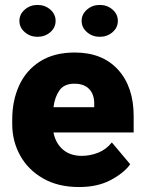

<svg xmlns="http://www.w3.org/2000/svg" viewBox="-20 -752 585 782"><path d="M302.2 9.8Q216.3 9.8 155.3 -25.4Q94.2 -60.5 62 -118.9Q29.8 -177.2 29.8 -246.6V-265.1Q29.8 -342.3 58.1 -404.1Q86.4 -465.8 143.3 -502Q200.2 -538.1 284.7 -538.1Q397 -538.1 460.7 -468.3Q524.4 -398.4 524.4 -279.3V-212.4H197.8Q206.5 -168.5 236.3 -142.8Q266.1 -117.2 313 -117.2Q346.7 -117.2 379.4 -129.9Q412.1 -142.6 435.5 -171.9L510.3 -83Q485.8 -48.3 432.1 -19.3Q378.4 9.8 302.2 9.8ZM283.2 -411.1Q241.2 -411.1 222.2 -384Q203.1 -356.9 197.8 -315.4H363.8V-328.1Q364.3 -367.2 343.3 -389.2Q322.3 -411.1 283.2 -411.1ZM59.1 -667Q59.1 -694.3 81.1 -713.1Q103 -731.9 132.8 -731.9Q163.1 -731.9 184.8 -713.1Q206.5 -694.3 206.5 -667Q206.5 -639.6 184.8 -620.8Q163.1 -602.1 132.8 -602.1Q103 -602.1 81.1 -620.8Q59.1 -639.6 59.1 -667ZM312.5 -667Q312.5 -694.3 334.5 -713.1Q356.4 -731.9 386.2 -731.9Q416.5 -731.9 438.2 -713.1Q460 -694.3 460 -667Q460 -639.6 438.2 -620.8Q416.5 -602.1 386.2 -602.1Q356.4 -602.1 334.5 -620.8Q312.5 -639.6 312.5 -667Z"/></svg>

Font: Vazirmatn RD Black
Style: Regular
Weight: 900
Designer: Saber Rastikerdar
Foundry: Saber Rastikerdar
Version: Version 32.102